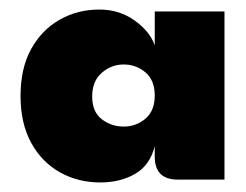

<svg xmlns="http://www.w3.org/2000/svg" viewBox="-20 -731 515 402"><path d="M23 -530Q23 -588 45 -628Q67 -668 104.5 -689.5Q142 -711 188 -711Q230 -711 262 -688Q294 -665 304 -636Q311 -617 316 -587Q321 -557 321 -530Q321 -503 316 -477Q311 -451 304 -425Q294 -385 263 -367Q232 -349 190 -349Q143 -349 105 -370.5Q67 -392 45 -432.5Q23 -473 23 -530ZM173 -529Q173 -497 193 -481.5Q213 -466 239 -466Q265 -466 284.5 -482.5Q304 -499 304 -531Q304 -563 284.5 -579.5Q265 -596 239 -596Q213 -596 193 -578.5Q173 -561 173 -529ZM304 -403V-707H450V-355H352Q328 -355 316 -367Q304 -379 304 -403Z"/></svg>

Font: Parkinsans Light ExtraBold
Style: Regular
Weight: 800
Version: Version 1.000